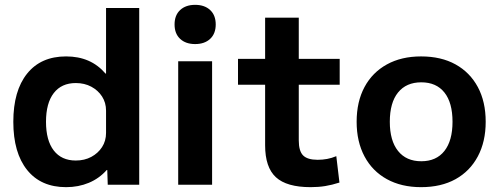

<svg xmlns="http://www.w3.org/2000/svg" viewBox="-20 -763 2061 793"><path d="M253 10Q149 10 92 -61Q35 -132 35 -260Q35 -388 92 -459Q149 -530 253 -530Q304 -530 344.5 -512.5Q385 -495 416 -459H418V-730H555V0H425L423 -61H421Q390 -26 347 -8Q304 10 253 10ZM293 -100Q329 -100 357 -115Q385 -130 401.5 -155.5Q418 -181 418 -214V-306Q418 -339 401.5 -364.5Q385 -390 357 -405Q329 -420 293 -420Q234 -420 202 -378.5Q170 -337 170 -260Q170 -183 202 -141.5Q234 -100 293 -100Z M716 0V-510H856V0ZM786 -581Q747 -581 724 -602.5Q701 -624 701 -662Q701 -700 724 -721.5Q747 -743 786 -743Q825 -743 848 -721.5Q871 -700 871 -662Q871 -624 848 -602.5Q825 -581 786 -581Z M1263 10Q1164 10 1119.5 -31Q1075 -72 1075 -163V-413H963V-520H1075V-690H1214V-520H1383V-413H1214V-183Q1214 -139 1232 -121Q1250 -103 1292 -103Q1312 -103 1331 -106.5Q1350 -110 1369 -118L1382 -9Q1351 1 1323 5.5Q1295 10 1263 10Z M1719 10Q1638 10 1578 -23Q1518 -56 1485.5 -117Q1453 -178 1453 -260Q1453 -343 1485.5 -403.5Q1518 -464 1578 -497Q1638 -530 1719 -530Q1802 -530 1861.5 -497Q1921 -464 1953.5 -403.5Q1986 -343 1986 -260Q1986 -178 1953.5 -117Q1921 -56 1861.5 -23Q1802 10 1719 10ZM1720 -97Q1782 -97 1815.5 -139.5Q1849 -182 1849 -260Q1849 -339 1815.5 -381Q1782 -423 1720 -423Q1658 -423 1624 -381Q1590 -339 1590 -260Q1590 -182 1624 -139.5Q1658 -97 1720 -97Z"/></svg>

Font: M PLUS 2
Style: Bold
Weight: 700
Designer: Coji Morishita
Foundry: UNDERFOREST DESIGN
Version: Version 1.001